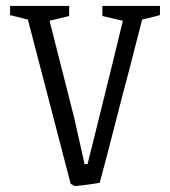

<svg xmlns="http://www.w3.org/2000/svg" viewBox="-20 -619 574 647"><path d="M218 0 74 -553 14 -568V-599H213V-565L147 -549L230 -222L265 -66H275L296 -150Q376 -472 394 -549L325 -565V-599H519V-568L459 -553L415 -382Q390 -288 364.5 -188Q339 -88 316 -3Q294 1 269 4Q244 7 233 8Q230 8 218 0Z"/></svg>

Font: Grenze Light
Style: Regular
Weight: 300
Designer: Renata Polastri
Foundry: Omnibus-Type
Version: Version 1.002; ttfautohint (v1.8)